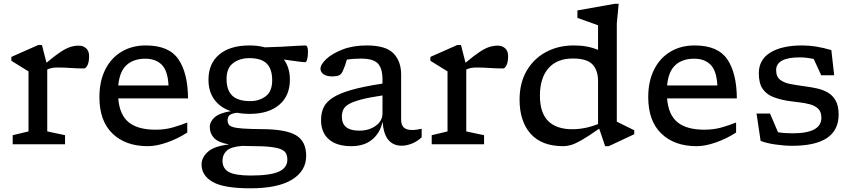

<svg xmlns="http://www.w3.org/2000/svg" viewBox="-20 -762 4501 1014"><path d="M396 -521Q419.5 -521 435 -506.8Q450.5 -492.5 450.5 -466Q450.5 -434.5 442 -417.5Q433.5 -400.5 424 -400.5Q388 -400.5 352.5 -403Q317 -405.5 283.5 -405.5Q269.5 -405.5 256.8 -403.5Q244 -401.5 229.5 -395V-68L323.5 -48V0H47V-48L130.5 -68V-385L40 -441V-461.5L182.5 -524.5H201.5L225.5 -430.5Q270.5 -468.5 300.2 -488Q330 -507.5 352.2 -514.2Q374.5 -521 396 -521Z M750.5 -522Q872 -522 922 -449.5Q972 -377 973 -242.5H604.5Q611.5 -155 660 -116Q708.5 -77 801.5 -77Q851 -77 892.8 -89Q934.5 -101 969 -115V-62Q919 -29.5 862.5 -9.8Q806 10 760.5 10Q643.5 10 574.2 -56.5Q505 -123 505 -249Q505 -332.5 535.5 -393.8Q566 -455 621.2 -488.5Q676.5 -522 750.5 -522ZM748 -452Q685.5 -452 648.5 -418.5Q611.5 -385 604.5 -310.5H870Q866.5 -387.5 834.5 -419.8Q802.5 -452 748 -452Z M1297.5 -160.5Q1262.5 -160.5 1232 -166.5Q1206 -163.5 1194 -155Q1182 -146.5 1182 -127Q1182 -114.5 1187.2 -105.5Q1192.5 -96.5 1210.2 -91Q1228 -85.5 1264.5 -83Q1301 -80.5 1363.5 -80Q1489 -79.5 1543 -47.8Q1597 -16 1597 61Q1597 141 1522 186.8Q1447 232.5 1302 232.5Q1162 232.5 1103.2 198.8Q1044.5 165 1044.5 106.5Q1044.5 70 1077.8 39.8Q1111 9.5 1189.5 1Q1131.5 -10 1109.8 -33.8Q1088 -57.5 1088 -91Q1088 -119.5 1113.2 -142.2Q1138.5 -165 1199 -175Q1142.5 -194 1111.8 -236.5Q1081 -279 1081 -341Q1081 -426.5 1138 -474.2Q1195 -522 1297.5 -522Q1342 -522 1379 -512Q1422.5 -513 1466.2 -515.2Q1510 -517.5 1544 -519.8Q1578 -522 1592.5 -522Q1606.5 -522 1606.5 -488Q1606.5 -464 1602.2 -448.8Q1598 -433.5 1592.5 -433.5Q1580.5 -433.5 1557.5 -436.8Q1534.5 -440 1479.5 -447.5Q1511 -404 1511 -341Q1511 -256 1454.5 -208.2Q1398 -160.5 1297.5 -160.5ZM1301.5 -228Q1350 -228 1383.8 -254Q1417.5 -280 1417.5 -338Q1417.5 -397.5 1388.8 -426.2Q1360 -455 1296.5 -455Q1246.5 -455 1211.5 -429Q1176.5 -403 1176.5 -345Q1176.5 -286 1206.5 -257Q1236.5 -228 1301.5 -228ZM1155 86Q1155 128.5 1189.2 146.8Q1223.5 165 1304 165Q1407 165 1452.2 144.5Q1497.5 124 1497.5 81.5Q1497.5 63.5 1491.5 50Q1485.5 36.5 1466.5 27.5Q1447.5 18.5 1409.2 14Q1371 9.5 1306.5 9.5Q1281 9.5 1258.5 8.5Q1198.5 13.5 1176.8 34.5Q1155 55.5 1155 86Z M2101.5 7.5Q2057 7.5 2031.2 -23Q2005.5 -53.5 2000.5 -119Q1987.5 -59.5 1945.2 -24.8Q1903 10 1835.5 10Q1758.5 10 1717 -26Q1675.5 -62 1675.5 -128Q1675.5 -164 1688.2 -192.8Q1701 -221.5 1735.5 -244.8Q1770 -268 1834 -286.5Q1898 -305 2000 -320.5V-343Q2000 -400.5 1975.8 -426.5Q1951.5 -452.5 1887.5 -452.5Q1865.5 -452.5 1847 -451.2Q1828.5 -450 1812 -447.5Q1807 -429.5 1802 -415.8Q1797 -402 1791 -388Q1782.5 -368.5 1769 -363.5Q1755.5 -358.5 1735 -358.5Q1704.5 -358.5 1688.5 -370.2Q1672.5 -382 1672.5 -398.5Q1672.5 -421.5 1703.5 -450.5Q1734.5 -479.5 1789.5 -500.8Q1844.5 -522 1916.5 -522Q2017.5 -522 2058 -480.2Q2098.5 -438.5 2098.5 -368V-131Q2098.5 -101 2113.2 -88.2Q2128 -75.5 2155.5 -75.5Q2167 -75.5 2180 -77.2Q2193 -79 2207 -82V-37Q2183 -14.5 2155 -3.5Q2127 7.5 2101.5 7.5ZM1785.5 -145.5Q1785.5 -72 1877.5 -72Q1929 -72 1964.5 -97.8Q2000 -123.5 2000 -162.5V-258Q1929.5 -247.5 1886.8 -236.2Q1844 -225 1822.2 -212Q1800.5 -199 1793 -182.8Q1785.5 -166.5 1785.5 -145.5Z M2609 -521Q2632.5 -521 2648 -506.8Q2663.5 -492.5 2663.5 -466Q2663.5 -434.5 2655 -417.5Q2646.5 -400.5 2637 -400.5Q2601 -400.5 2565.5 -403Q2530 -405.5 2496.5 -405.5Q2482.5 -405.5 2469.8 -403.5Q2457 -401.5 2442.5 -395V-68L2536.5 -48V0H2260V-48L2343.5 -68V-385L2253 -441V-461.5L2395.5 -524.5H2414.5L2438.5 -430.5Q2483.5 -468.5 2513.2 -488Q2543 -507.5 2565.2 -514.2Q2587.5 -521 2609 -521Z M3329.5 -53 3195 10H3176L3144.5 -82.5Q3085.5 -41 3050.5 -21.2Q3015.5 -1.5 2994.2 4.2Q2973 10 2955 10Q2840.5 10 2782.2 -55.8Q2724 -121.5 2724 -236Q2724 -323.5 2761.2 -387.8Q2798.5 -452 2863.2 -487Q2928 -522 3010 -522Q3047 -522 3077.8 -516.5Q3108.5 -511 3138.5 -498.5V-628.5L3029.5 -667.5V-707L3226.5 -742H3247.5L3237.5 -639V-119.5L3329.5 -74ZM3138.5 -334Q3138.5 -390 3109.2 -421.5Q3080 -453 3005.5 -453Q2921 -453 2876.2 -401.2Q2831.5 -349.5 2831.5 -257Q2831.5 -166 2875 -122.8Q2918.5 -79.5 3002.5 -79.5Q3070.5 -79.5 3138.5 -107Z M3649 -522Q3770.5 -522 3820.5 -449.5Q3870.5 -377 3871.5 -242.5H3503Q3510 -155 3558.5 -116Q3607 -77 3700 -77Q3749.5 -77 3791.2 -89Q3833 -101 3867.5 -115V-62Q3817.5 -29.5 3761 -9.8Q3704.5 10 3659 10Q3542 10 3472.8 -56.5Q3403.5 -123 3403.5 -249Q3403.5 -332.5 3434 -393.8Q3464.5 -455 3519.8 -488.5Q3575 -522 3649 -522ZM3646.5 -452Q3584 -452 3547 -418.5Q3510 -385 3503 -310.5H3768.5Q3765 -387.5 3733 -419.8Q3701 -452 3646.5 -452Z M4216 -522Q4253.5 -522 4289.5 -516.2Q4325.5 -510.5 4370.5 -497.5L4385.5 -364.5H4317L4277.5 -450.5Q4237.5 -459 4204.5 -459Q4079 -459 4079 -391.5Q4079 -357 4100 -340.8Q4121 -324.5 4155.8 -318Q4190.5 -311.5 4231.5 -306Q4262.5 -302 4293.8 -295.2Q4325 -288.5 4351.2 -273.8Q4377.5 -259 4393.2 -231Q4409 -203 4409 -157Q4409 8 4163.5 8Q4123.5 8 4075.8 1.2Q4028 -5.5 3997 -18L3975.5 -162.5H4046.5L4089 -63.5Q4108 -60.5 4128 -59.2Q4148 -58 4166.5 -58Q4318 -58 4318 -140Q4318 -171 4301.2 -187.5Q4284.5 -204 4257.2 -211.2Q4230 -218.5 4197.8 -222Q4165.5 -225.5 4134.5 -230.5Q4093.5 -237.5 4060 -251.2Q4026.5 -265 4007 -294Q3987.5 -323 3987.5 -375Q3987.5 -447 4048.5 -484.5Q4109.5 -522 4216 -522Z"/></svg>

Font: Newsreader Caption
Style: Regular
Weight: 400
Designer: Hugues Gentile
Foundry: Production Type
Version: Version 1.001